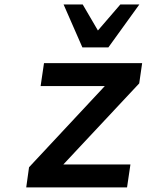

<svg xmlns="http://www.w3.org/2000/svg" viewBox="-20 -813 637 833"><path d="M531.2 0 545.9 -99.6H254.9L584 -451.2L596.7 -539.1H170.9L156.2 -439.5H434.6L106 -87.4L93.8 0ZM450.2 -607.4 584.5 -793.5H502L404.8 -680.7L338.9 -793.5H255.9L337.4 -607.4Z"/></svg>

Font: Winston SemiBold
Style: Italic
Weight: 600
Italic angle: -8.13011°
Designer: Vernon Adams, Kim Jin-seong, David Berlow, Cristiano Sobral
Foundry: The Winston Project Authors
Version: Version 3.004